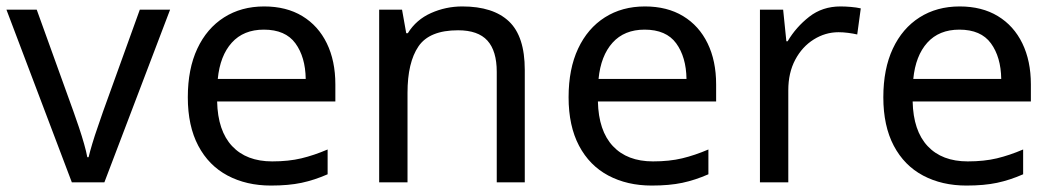

<svg xmlns="http://www.w3.org/2000/svg" viewBox="-20 -566 3271 596"><path d="M203 0 0 -536H94L208 -220Q216 -198 225 -171Q234 -144 241 -119.5Q248 -95 251 -78H255Q259 -95 266.5 -120Q274 -145 283.5 -172Q293 -199 300 -220L414 -536H508L304 0Z M800 -546Q869 -546 918.5 -516Q968 -486 994.5 -431.5Q1021 -377 1021 -304V-251H654Q656 -160 700.5 -112.5Q745 -65 825 -65Q876 -65 915.5 -74.5Q955 -84 997 -102V-25Q956 -7 916 1.5Q876 10 821 10Q745 10 686.5 -21Q628 -52 595.5 -113.5Q563 -175 563 -264Q563 -352 592.5 -415Q622 -478 675.5 -512Q729 -546 800 -546ZM799 -474Q736 -474 699.5 -433.5Q663 -393 656 -321H929Q928 -389 897 -431.5Q866 -474 799 -474Z M1415 -546Q1511 -546 1560 -499.5Q1609 -453 1609 -349V0H1522V-343Q1522 -408 1493 -440Q1464 -472 1402 -472Q1313 -472 1279 -422Q1245 -372 1245 -278V0H1157V-536H1228L1241 -463H1246Q1272 -505 1318 -525.5Q1364 -546 1415 -546Z M1982 -546Q2051 -546 2100.5 -516Q2150 -486 2176.5 -431.5Q2203 -377 2203 -304V-251H1836Q1838 -160 1882.5 -112.5Q1927 -65 2007 -65Q2058 -65 2097.5 -74.5Q2137 -84 2179 -102V-25Q2138 -7 2098 1.5Q2058 10 2003 10Q1927 10 1868.5 -21Q1810 -52 1777.5 -113.5Q1745 -175 1745 -264Q1745 -352 1774.5 -415Q1804 -478 1857.5 -512Q1911 -546 1982 -546ZM1981 -474Q1918 -474 1881.5 -433.5Q1845 -393 1838 -321H2111Q2110 -389 2079 -431.5Q2048 -474 1981 -474Z M2589 -546Q2604 -546 2621.5 -544.5Q2639 -543 2652 -540L2641 -459Q2628 -462 2612.5 -464Q2597 -466 2583 -466Q2542 -466 2506 -443.5Q2470 -421 2448.5 -380.5Q2427 -340 2427 -286V0H2339V-536H2411L2421 -438H2425Q2451 -482 2492 -514Q2533 -546 2589 -546Z M2959 -546Q3028 -546 3077.5 -516Q3127 -486 3153.5 -431.5Q3180 -377 3180 -304V-251H2813Q2815 -160 2859.5 -112.5Q2904 -65 2984 -65Q3035 -65 3074.5 -74.5Q3114 -84 3156 -102V-25Q3115 -7 3075 1.5Q3035 10 2980 10Q2904 10 2845.5 -21Q2787 -52 2754.5 -113.5Q2722 -175 2722 -264Q2722 -352 2751.5 -415Q2781 -478 2834.5 -512Q2888 -546 2959 -546ZM2958 -474Q2895 -474 2858.5 -433.5Q2822 -393 2815 -321H3088Q3087 -389 3056 -431.5Q3025 -474 2958 -474Z"/></svg>

Font: Noto Sans Ol Chiki
Style: Regular
Weight: 400
Designer: Monotype Design Team, Lewis McGuffie
Foundry: Monotype Imaging Inc.
Version: Version 2.003